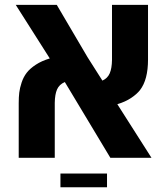

<svg xmlns="http://www.w3.org/2000/svg" viewBox="-20 -650 689 791"><path d="M589.8 -629.9V-404.3Q589.8 -321.8 557.1 -279.3Q543.9 -262.2 520 -246.3Q496.1 -230.5 463.4 -220.7L604 0H434.6L247.1 -312Q224.1 -302.2 215.1 -281.7Q206.1 -261.2 205.6 -226.6V0H57.1V-225.1Q57.1 -249.5 59.3 -268.3Q61.5 -287.1 69.1 -310.1Q76.7 -333 90.1 -350.3Q103.5 -367.7 127.7 -383.5Q151.9 -399.4 185.1 -409.2L44.9 -629.9H213.9L340.8 -414.1L401.9 -317.9Q423.3 -327.6 432.1 -348.1Q440.9 -368.7 441.4 -402.8V-629.9ZM420.9 121.6H229V64.9H420.9Z"/></svg>

Font: Open Sans Hebrew
Style: Bold
Weight: 700
Foundry: Ascender Corporation, Yanek Iontef
Version: Version 2.001;PS 002.001;hotconv 1.0.70;makeotf.lib2.5.58329